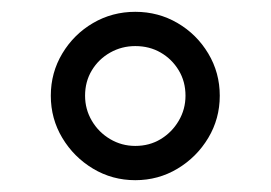

<svg xmlns="http://www.w3.org/2000/svg" viewBox="-20 -725 458 325"><path d="M209 -420Q170 -420 137.5 -439.5Q105 -459 85.5 -491.5Q66 -524 66 -563Q66 -602 85.5 -634.5Q105 -667 137.5 -686Q170 -705 209 -705Q248 -705 280.5 -686Q313 -667 332.5 -634.5Q352 -602 352 -563Q352 -524 332.5 -491.5Q313 -459 280.5 -439.5Q248 -420 209 -420ZM209 -478Q233 -478 252 -489.5Q271 -501 282.5 -520.5Q294 -540 294 -563Q294 -587 282.5 -606Q271 -625 252 -636Q233 -647 209 -647Q186 -647 166.5 -636Q147 -625 135.5 -606Q124 -587 124 -563Q124 -540 135.5 -520.5Q147 -501 166.5 -489.5Q186 -478 209 -478Z"/></svg>

Font: Hanken Grotesk
Style: Regular
Weight: 400
Designer: Alfredo Marco Pradil
Foundry: Hanken Design Co.
Version: Version 3.013